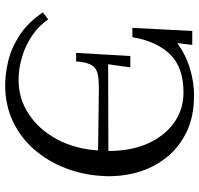

<svg xmlns="http://www.w3.org/2000/svg" viewBox="-34 -722 772 744"><g transform="rotate(90 352.0 -350.0)"><path d="M309 16Q268 16 218 4.5Q168 -7 118 -39Q68 -71 28 -130L55 -151Q80 -114 118.5 -88Q157 -62 202 -49Q247 -36 290 -36Q362 -36 421.5 -75Q481 -114 519 -183.5Q557 -253 563 -344L342 -347Q300 -348 273.5 -344Q247 -340 234 -321.5Q221 -303 218 -259H185L197 -469H241L229 -383L565 -384Q565 -474 535 -539Q505 -604 454 -639.5Q403 -675 338 -675Q241 -675 190.5 -623Q140 -571 124 -477H88L100 -709H154L147 -651Q194 -685 247 -700.5Q300 -716 349 -716Q433 -716 493.5 -686Q554 -656 593 -605.5Q632 -555 649 -492Q666 -429 662 -362Q658 -287 632 -219Q606 -151 560.5 -98Q515 -45 451.5 -14.5Q388 16 309 16Z"/></g></svg>

Font: Lora
Style: Italic
Weight: 400
Italic angle: -3°
Designer: Olga Karpushina, Alexei Vanyashin (Cyrillic)
Foundry: Cyreal
Version: Version 3.008